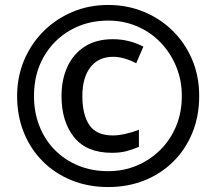

<svg xmlns="http://www.w3.org/2000/svg" viewBox="-20 -744 872 774"><path d="M431 -128Q329 -128 278.5 -191Q228 -254 228 -357Q228 -424 252 -475.5Q276 -527 322 -556.5Q368 -586 435 -586Q500 -586 558 -556L529 -489Q479 -515 436 -515Q377 -515 344.5 -473Q312 -431 312 -357Q312 -281 340.5 -239.5Q369 -198 435 -198Q458 -198 486.5 -204.5Q515 -211 540 -221V-152Q516 -142 491 -135Q466 -128 431 -128ZM416 10Q336 10 269 -17Q202 -44 152.5 -93.5Q103 -143 76 -210Q49 -277 49 -357Q49 -433 76.5 -499.5Q104 -566 154 -616.5Q204 -667 271 -695.5Q338 -724 416 -724Q492 -724 558.5 -697Q625 -670 675.5 -620.5Q726 -571 754.5 -504Q783 -437 783 -357Q783 -277 756 -210Q729 -143 679.5 -93.5Q630 -44 563 -17Q496 10 416 10ZM416 -54Q478 -54 531.5 -76.5Q585 -99 626 -139.5Q667 -180 690 -235.5Q713 -291 713 -357Q713 -420 690.5 -475Q668 -530 628 -572Q588 -614 533.5 -637.5Q479 -661 416 -661Q331 -661 263 -622Q195 -583 156 -514.5Q117 -446 117 -357Q117 -291 139 -235.5Q161 -180 201 -139.5Q241 -99 295.5 -76.5Q350 -54 416 -54Z"/></svg>

Font: Noto Sans Nag Mundari
Style: Bold
Weight: 700
Version: Version 1.000